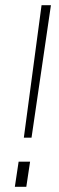

<svg xmlns="http://www.w3.org/2000/svg" viewBox="-20 -717 228 737"><path d="M71.5 -188.5H101L175.5 -697H139.5ZM37 0H81L95.5 -96.5H51.5Z"/></svg>

Font: HK Grotesk ExtraLight
Style: Italic
Weight: 200
Italic angle: -16°
Designer: Alfredo Marco Pradil
Foundry: Hanken Design Co.
Version: Version 3.001;FEAKit 1.0